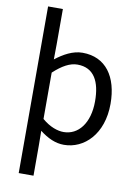

<svg xmlns="http://www.w3.org/2000/svg" viewBox="-107 -865 835 1163"><g transform="rotate(10 310.0 -283.5)"><path d="M92 -796V229H183V45L182 -47C231 -9 279 13 331 13C456 13 567 -94 567 -280C567 -447 490 -556 347 -556C287 -556 231 -524 182 -486L183 -579V-796ZM183 -405C236 -454 283 -480 329 -480C432 -480 472 -399 472 -279C472 -144 406 -63 316 -63C280 -63 232 -78 183 -120Z"/></g></svg>

Font: Kinto Sans
Style: Regular
Weight: 400
Designer: Authors: Ryoko NISHIZUKA  (kana & ideographs); Paul D. Hunt (Latin, Greek & Cyrillic); Wenlong ZHANG  (bopomofo); Sandol
Foundry: Adobe Systems Incorporated, ookami Inc.
Version: Version 0.001